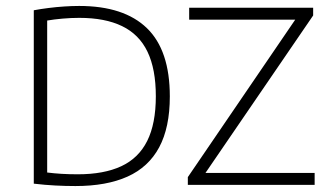

<svg xmlns="http://www.w3.org/2000/svg" viewBox="-20 -621 1110 645"><path d="M233.5 4Q200 4 166 2.2Q132 0.5 93.5 -4V-586.5Q117.5 -591 143.5 -594.2Q169.5 -597.5 195.5 -599.2Q221.5 -601 246 -601Q396.5 -601 473.5 -526.5Q550.5 -452 550.5 -297Q550.5 -193 514.8 -126.2Q479 -59.5 408.5 -27.8Q338 4 233.5 4ZM241.5 -35.5Q329 -35.5 387.2 -62.5Q445.5 -89.5 474.5 -147.5Q503.5 -205.5 503.5 -297.5Q503.5 -389 475.5 -447.2Q447.5 -505.5 390.2 -533.2Q333 -561 246.5 -561Q219 -561 190.5 -558.5Q162 -556 138.5 -552V-41.5Q162 -38.5 187.2 -37Q212.5 -35.5 241.5 -35.5ZM611 0V-26L980 -567L985.5 -555H615.5V-595H1032V-569L662 -28L656.5 -40H1037V0Z"/></svg>

Font: Encode Sans SC Condensed Thin ExtraLight
Style: Regular
Weight: 250
Version: Version 3.002